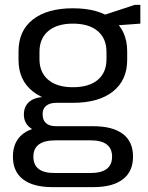

<svg xmlns="http://www.w3.org/2000/svg" viewBox="-20 -582 607 788"><path d="M279 -160Q174 -160 115 -206.5Q56 -253 56 -336V-371Q56 -456 115 -502Q174 -548 279 -548Q385 -548 443.5 -502Q502 -456 502 -371V-336Q502 -253 443.5 -206.5Q385 -160 279 -160ZM195 186Q116 186 74.5 154Q33 122 33 61Q33 0 73.5 -32Q114 -64 195 -64H363Q442 -64 484 -32.5Q526 -1 526 61Q526 122 484 154Q442 186 363 186ZM352 128Q440 128 440 61Q440 -6 352 -6H208Q117 -6 117 61Q117 130 208 128ZM166 -40Q125 -40 101.5 -59.5Q78 -79 78 -112Q78 -146 101 -165Q124 -184 167 -184H279V-160H212Q184 -160 169 -147.5Q154 -135 155 -112Q155 -89 169 -76.5Q183 -64 211 -64H279V-40ZM279 -224Q345 -224 381 -254Q417 -284 417 -339V-369Q417 -424 381 -454.5Q345 -485 279 -485Q214 -485 178 -454.5Q142 -424 142 -369V-339Q142 -285 178 -254.5Q214 -224 279 -224ZM393 -516 533 -562H556V-485L393 -473Z"/></svg>

Font: Pathway Extreme
Style: Regular
Weight: 400
Designer: Eduardo Rodriguez Tunni
Foundry: Eduardo Rodriguez Tunni
Version: Version 1.001;gftools[0.9.26]